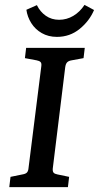

<svg xmlns="http://www.w3.org/2000/svg" viewBox="-20 -766 405 786"><path d="M18 0 23 -42 72 -52Q85 -54 90.5 -60Q96 -66 97 -80L149 -494Q151 -507 146 -512Q141 -517 130 -519L82 -528L87 -570H327L322 -528L273 -519Q261 -517 255 -511Q249 -505 247 -491L196 -76Q195 -64 199.5 -59Q204 -54 215 -52L263 -42L258 0ZM213 -615Q178 -615 151 -630.5Q124 -646 108 -671.5Q92 -697 88 -726L131 -745Q144 -718 167.5 -701.5Q191 -685 222 -685Q253 -685 280 -701Q307 -717 326 -746L365 -725Q346 -680 306 -647.5Q266 -615 213 -615Z"/></svg>

Font: Rasa Medium
Style: Italic
Weight: 500
Italic angle: -7.10001°
Designer: Anna Giedrys (Yrsa+Rasa design), David Brezina (Yrsa art-direction, Rasa art-direction, design)
Foundry: Rosetta Type Foundry
Version: Version 2.004